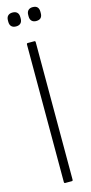

<svg xmlns="http://www.w3.org/2000/svg" viewBox="-126 -837 410 868"><g transform="rotate(-15 79.0 -403.0)"><path d="M64 0Q59 0 59 -6V-649Q59 -655 64 -655H95Q100 -655 100 -649V-6Q100 0 95 0ZM33 -741Q19 -741 11.5 -748.5Q4 -756 4 -770V-777Q4 -791 11.5 -798.5Q19 -806 33 -806Q47 -806 54.5 -798.5Q62 -791 62 -777V-770Q62 -756 54.5 -748.5Q47 -741 33 -741ZM127 -741Q114 -741 106.5 -748.5Q99 -756 99 -770V-777Q99 -791 106.5 -798.5Q114 -806 127 -806Q142 -806 149 -798.5Q156 -791 156 -777V-770Q156 -756 149 -748.5Q142 -741 127 -741Z"/></g></svg>

Font: Sofia Sans Extra Condensed Light
Style: Regular
Weight: 300
Designer: Botio Nikoltchev, Ani Petrova
Foundry: lettersoup
Version: Version 4.101